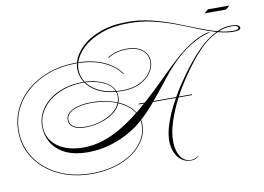

<svg xmlns="http://www.w3.org/2000/svg" viewBox="-163 -1144 2200 1598"><g transform="rotate(-10 937.0 -345.0)"><path d="M495 236Q378 236 278.5 202Q179 168 106 107Q33 46 -7.5 -37.5Q-48 -121 -48 -220Q-48 -323 -5 -410.5Q38 -498 116 -562.5Q194 -627 299 -663Q404 -699 527 -699Q530 -699 533 -699Q551 -766 612 -825.5Q673 -885 772 -922Q871 -959 1005 -959Q1109 -959 1206.5 -935Q1304 -911 1395 -876.5Q1486 -842 1569.5 -808Q1653 -774 1729 -753Q1758 -766 1787 -773Q1816 -780 1845 -780Q1886 -780 1904 -771.5Q1922 -763 1922 -749Q1922 -725 1864 -725Q1831 -725 1798 -730.5Q1765 -736 1730 -745Q1664 -716 1605.5 -662Q1547 -608 1496 -542.5Q1445 -477 1403 -414Q1381 -381 1359.5 -345.5Q1338 -310 1319 -273H1429V-266H1315Q1268 -175 1237.5 -83.5Q1207 8 1207 85Q1207 132 1220 173Q1233 214 1260 239Q1287 264 1328 264Q1349 264 1364.5 257.5Q1380 251 1392 239L1393 243Q1382 255 1366.5 262Q1351 269 1328 269Q1281 269 1247 243.5Q1213 218 1194.5 174.5Q1176 131 1176 78Q1176 24 1192.5 -35Q1209 -94 1235.5 -153Q1262 -212 1293 -266H1099Q1070 -231 1039.5 -198.5Q1009 -166 976 -137Q980 -118 980 -98Q980 -26 943.5 34.5Q907 95 841 140.5Q775 186 687 211Q599 236 495 236ZM976 -266 980 -273H1031Q1126 -357 1215 -446.5Q1304 -536 1388 -610Q1408 -627 1446 -655.5Q1484 -684 1535.5 -712.5Q1587 -741 1646 -756L1672 -755Q1608 -742 1552.5 -713.5Q1497 -685 1456 -655Q1415 -625 1392 -604Q1314 -535 1245.5 -447Q1177 -359 1105 -273H1297Q1329 -330 1362 -378.5Q1395 -427 1419 -460Q1456 -510 1503 -566Q1550 -622 1605 -670.5Q1660 -719 1720 -748Q1646 -770 1566 -803Q1486 -836 1398.5 -869Q1311 -902 1215 -924.5Q1119 -947 1013 -947Q882 -947 784 -911.5Q686 -876 625 -819.5Q564 -763 544 -699Q666 -696 758.5 -654.5Q851 -613 901 -540L897 -536Q847 -609 755 -649.5Q663 -690 542 -693Q535 -666 535 -640Q535 -581 568 -531Q600 -530 637 -523Q674 -516 710 -501.5Q746 -487 774 -464Q802 -441 815 -408Q839 -406 865 -406Q953 -406 1013 -436Q1073 -466 1104 -511Q1135 -556 1135 -601Q1135 -637 1116 -667.5Q1097 -698 1058.5 -716.5Q1020 -735 960 -735Q913 -735 871.5 -723.5Q830 -712 801 -691L796 -695Q825 -716 868 -728.5Q911 -741 960 -741Q1021 -741 1061 -721.5Q1101 -702 1121 -670.5Q1141 -639 1141 -603Q1141 -555 1109.5 -508.5Q1078 -462 1016.5 -431Q955 -400 864 -400Q840 -400 817 -402Q824 -382 824 -360Q824 -334 815 -311Q906 -271 949 -203Q968 -219 986.5 -234.5Q1005 -250 1023 -266ZM1852 -773Q1823 -773 1795 -767Q1767 -761 1741 -750Q1772 -742 1802 -737.5Q1832 -733 1861 -733Q1889 -733 1898 -739Q1907 -745 1907 -752Q1907 -760 1893.5 -766.5Q1880 -773 1852 -773ZM-42 -220Q-42 -123 -2 -40.5Q38 42 110 102.5Q182 163 280 196.5Q378 230 495 230Q598 230 685 205.5Q772 181 837 136.5Q902 92 938 32Q974 -28 974 -98Q974 -115 971 -132Q955 -118 939 -105Q884 -61 813.5 -25.5Q743 10 662.5 31Q582 52 497 52Q380 52 304 14Q228 -24 191 -88Q154 -152 154 -228Q154 -288 182 -342.5Q210 -397 262.5 -439.5Q315 -482 389.5 -506.5Q464 -531 557 -531H560Q526 -583 526 -645Q526 -669 532 -693H527Q404 -693 300.5 -657.5Q197 -622 120 -558Q43 -494 0.5 -408Q-42 -322 -42 -220ZM160 -228Q160 -154 199 -101.5Q238 -49 306.5 -21Q375 7 463 7Q551 7 633 -20Q715 -47 793 -94Q871 -141 944 -200Q903 -266 813 -305Q794 -259 747 -225.5Q700 -192 639 -174Q578 -156 516 -155Q374 -155 374 -243Q374 -293 434.5 -323Q495 -353 592 -353Q654 -353 708.5 -342.5Q763 -332 809 -313Q818 -337 818 -362Q818 -383 811 -402Q720 -410 658 -443.5Q596 -477 564 -525Q560 -525 556 -525Q466 -525 393 -500.5Q320 -476 268 -434.5Q216 -393 188 -339.5Q160 -286 160 -228ZM572 -525Q604 -480 663 -448.5Q722 -417 809 -409Q793 -448 753.5 -473Q714 -498 665 -510.5Q616 -523 572 -525ZM380 -243Q380 -161 516 -161Q578 -161 637.5 -179.5Q697 -198 742.5 -230.5Q788 -263 807 -308Q762 -327 707.5 -337Q653 -347 592 -347Q497 -347 438.5 -318.5Q380 -290 380 -243ZM1650 -918 1683 -946H1865L1832 -918Z"/></g></svg>

Font: Ballet 72pt
Style: Regular
Weight: 400
Designer: Maximiliano R. Sproviero
Foundry: Omnibus-Type
Version: Version 1.100; ttfautohint (v1.8.3)